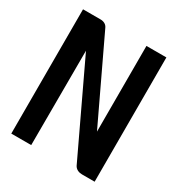

<svg xmlns="http://www.w3.org/2000/svg" viewBox="-143 -678 725 776"><g transform="rotate(30 219.5 -290.0)"><path d="M21 0H114L115 -441L315 -19C322 -6 336 0 351 0H410V-580H317V-180L136 -561C130 -574 117 -580 103 -580H21Z"/></g></svg>

Font: Charger Sport
Style: BdNrw
Weight: 700
Designer: Jasper
Foundry: Cannot Into Space Fonts
Version: Version 1.1